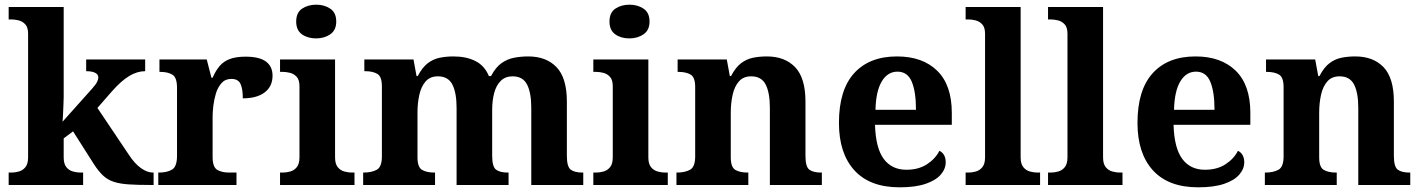

<svg xmlns="http://www.w3.org/2000/svg" viewBox="-20 -790 6069 820"><path d="M17 0V-53H29Q44 -53 60.5 -57.5Q77 -62 88.5 -76Q100 -90 100 -118V-646Q100 -673 88 -686Q76 -699 59.5 -703Q43 -707 29 -707H17V-760H252V-374Q252 -361 251 -343Q250 -325 249.5 -308.5Q249 -292 248 -281Q247 -270 247 -270L373 -411Q390 -430 395 -441Q400 -452 400 -459Q400 -472 386.5 -479Q373 -486 348 -486V-536H600V-486Q566 -486 532 -465.5Q498 -445 459 -401L396 -329L529 -131Q555 -91 582 -72Q609 -53 633 -53H636V0H622Q567 0 529.5 -2.5Q492 -5 466 -13.5Q440 -22 420.5 -40Q401 -58 381 -89L292 -229L252 -199V-118Q252 -90 263.5 -76Q275 -62 292 -57.5Q309 -53 323 -53H335V0Z M656 0V-53H659Q693 -53 714.5 -65.5Q736 -78 736 -125V-415Q736 -459 716.5 -471Q697 -483 664 -483H661V-536H863L883 -458H888Q901 -488 918 -508Q935 -528 961.5 -538Q988 -548 1029 -548Q1088 -548 1116 -527Q1144 -506 1144 -467Q1144 -421 1110.5 -395.5Q1077 -370 1017 -370Q1017 -411 1007 -432Q997 -453 968 -453Q942 -453 926 -435Q910 -417 902 -390.5Q894 -364 891 -337Q888 -310 888 -293V-120Q888 -76 908 -64.5Q928 -53 958 -53H990V0Z M1176 0V-53H1188Q1203 -53 1219.5 -57.5Q1236 -62 1247.5 -76Q1259 -90 1259 -118V-422Q1259 -449 1247 -462Q1235 -475 1218.5 -479Q1202 -483 1188 -483H1176V-536H1411V-118Q1411 -90 1422.5 -76Q1434 -62 1451 -57.5Q1468 -53 1482 -53H1494V0ZM1330 -626Q1294 -626 1269.5 -643.5Q1245 -661 1245 -698Q1245 -736 1270 -753Q1295 -770 1331 -770Q1365 -770 1390.5 -753Q1416 -736 1416 -698Q1416 -661 1390.5 -643.5Q1365 -626 1330 -626Z M1531 0V-53H1533Q1567 -53 1589 -65Q1611 -77 1611 -122V-421Q1611 -463 1591.5 -474.5Q1572 -486 1539 -486H1536V-536H1746L1759 -465H1764Q1784 -503 1807.5 -520.5Q1831 -538 1858.5 -543.5Q1886 -549 1917 -549Q1972 -549 2011 -529Q2050 -509 2068 -465H2077Q2097 -503 2122 -520.5Q2147 -538 2176 -543.5Q2205 -549 2236 -549Q2313 -549 2357 -503Q2401 -457 2401 -356V-124Q2401 -78 2417.5 -65.5Q2434 -53 2468 -53H2471V0H2249V-329Q2249 -394 2231 -429Q2213 -464 2169 -464Q2138 -464 2118.5 -444.5Q2099 -425 2090.5 -392.5Q2082 -360 2082 -321V-124Q2082 -78 2098.5 -65.5Q2115 -53 2149 -53H2152V0H1930V-329Q1930 -394 1912 -429Q1894 -464 1850 -464Q1817 -464 1798 -442.5Q1779 -421 1771 -385.5Q1763 -350 1763 -309V-118Q1763 -76 1782.5 -64.5Q1802 -53 1835 -53H1838V0Z M2514 0V-53H2526Q2541 -53 2557.5 -57.5Q2574 -62 2585.5 -76Q2597 -90 2597 -118V-422Q2597 -449 2585 -462Q2573 -475 2556.5 -479Q2540 -483 2526 -483H2514V-536H2749V-118Q2749 -90 2760.5 -76Q2772 -62 2789 -57.5Q2806 -53 2820 -53H2832V0ZM2668 -626Q2632 -626 2607.5 -643.5Q2583 -661 2583 -698Q2583 -736 2608 -753Q2633 -770 2669 -770Q2703 -770 2728.5 -753Q2754 -736 2754 -698Q2754 -661 2728.5 -643.5Q2703 -626 2668 -626Z M2869 0V-53H2871Q2905 -53 2927 -65Q2949 -77 2949 -122V-418Q2949 -460 2929.5 -471.5Q2910 -483 2877 -483H2874V-536H3084L3097 -465H3102Q3122 -503 3145.5 -520.5Q3169 -538 3196.5 -543.5Q3224 -549 3255 -549Q3332 -549 3376 -503Q3420 -457 3420 -356V-124Q3420 -78 3436.5 -65.5Q3453 -53 3487 -53H3490V0H3268V-329Q3268 -394 3250 -429Q3232 -464 3188 -464Q3155 -464 3136 -442.5Q3117 -421 3109 -385.5Q3101 -350 3101 -309V-118Q3101 -76 3120.5 -64.5Q3140 -53 3173 -53H3176V0Z M3822 10Q3695 10 3629 -62.5Q3563 -135 3563 -265Q3563 -406 3628 -477.5Q3693 -549 3811 -549Q3920 -549 3982.5 -488Q4045 -427 4045 -308V-257H3717Q3720 -157 3754.5 -111Q3789 -65 3851 -65Q3903 -65 3939 -88.5Q3975 -112 3992 -146Q4006 -139 4012.5 -126.5Q4019 -114 4019 -97Q4019 -69 3998 -44.5Q3977 -20 3933.5 -5Q3890 10 3822 10ZM3892 -321Q3892 -398 3874 -441Q3856 -484 3813 -484Q3771 -484 3746 -442.5Q3721 -401 3719 -321Z M4104 0V-53H4116Q4131 -53 4147.5 -57.5Q4164 -62 4175.5 -76Q4187 -90 4187 -118V-646Q4187 -673 4175 -686Q4163 -699 4146.5 -703Q4130 -707 4116 -707H4104V-760H4339V-118Q4339 -90 4350.5 -76Q4362 -62 4379 -57.5Q4396 -53 4410 -53H4422V0Z M4456 0V-53H4468Q4483 -53 4499.5 -57.5Q4516 -62 4527.5 -76Q4539 -90 4539 -118V-646Q4539 -673 4527 -686Q4515 -699 4498.5 -703Q4482 -707 4468 -707H4456V-760H4691V-118Q4691 -90 4702.5 -76Q4714 -62 4731 -57.5Q4748 -53 4762 -53H4774V0Z M5097 10Q4970 10 4904 -62.5Q4838 -135 4838 -265Q4838 -406 4903 -477.5Q4968 -549 5086 -549Q5195 -549 5257.5 -488Q5320 -427 5320 -308V-257H4992Q4995 -157 5029.5 -111Q5064 -65 5126 -65Q5178 -65 5214 -88.5Q5250 -112 5267 -146Q5281 -139 5287.5 -126.5Q5294 -114 5294 -97Q5294 -69 5273 -44.5Q5252 -20 5208.5 -5Q5165 10 5097 10ZM5167 -321Q5167 -398 5149 -441Q5131 -484 5088 -484Q5046 -484 5021 -442.5Q4996 -401 4994 -321Z M5382 0V-53H5384Q5418 -53 5440 -65Q5462 -77 5462 -122V-418Q5462 -460 5442.5 -471.5Q5423 -483 5390 -483H5387V-536H5597L5610 -465H5615Q5635 -503 5658.5 -520.5Q5682 -538 5709.5 -543.5Q5737 -549 5768 -549Q5845 -549 5889 -503Q5933 -457 5933 -356V-124Q5933 -78 5949.5 -65.5Q5966 -53 6000 -53H6003V0H5781V-329Q5781 -394 5763 -429Q5745 -464 5701 -464Q5668 -464 5649 -442.5Q5630 -421 5622 -385.5Q5614 -350 5614 -309V-118Q5614 -76 5633.5 -64.5Q5653 -53 5686 -53H5689V0Z"/></svg>

Font: Noto Serif Khojki
Style: Bold
Weight: 700
Version: Version 2.003